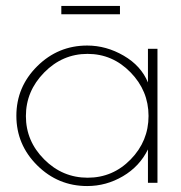

<svg xmlns="http://www.w3.org/2000/svg" viewBox="-20 -614 609 645"><path d="M509 -450V0H477V-112Q449 -55 393 -22Q337 11 273 11Q175 11 105 -58.5Q35 -128 35 -225Q35 -322 105 -391.5Q175 -461 273 -461Q337 -461 395.5 -427Q454 -393 477 -337V-450ZM67 -224Q67 -140 128.5 -78.5Q190 -17 274.5 -17Q359 -17 419 -78.5Q479 -140 479 -224.5Q479 -309 418.5 -371Q358 -433 274 -433Q190 -433 128.5 -370.5Q67 -308 67 -224ZM383 -566H186V-594H383Z"/></svg>

Font: Poiret One
Style: Regular
Weight: 400
Designer: Denis Masharov
Foundry: Denis Masharov
Version: Version 1.001